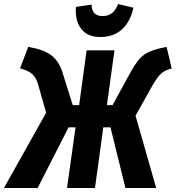

<svg xmlns="http://www.w3.org/2000/svg" viewBox="-53 -946 884 966"><path d="M452.1 -759.8Q386.2 -759.8 355 -801.5Q323.7 -843.3 329.1 -911.1L407.2 -922.9Q409.2 -891.6 422.9 -878.4Q436.5 -865.2 463.9 -865.2Q519 -865.2 541 -925.8L618.2 -907.2Q603.5 -838.4 561.5 -799.1Q519.5 -759.8 452.1 -759.8ZM785.2 -710 811 -601.1Q779.3 -594.2 759.5 -577.4Q739.7 -560.5 715.8 -519L628.9 -363.8L732.9 0H578.1L502.9 -305.2H466.8L424.8 0H284.2L327.1 -305.2H292L136.2 0H-33.2L179.2 -378.9L139.2 -519Q128.9 -556.2 108.4 -574Q87.9 -591.8 47.9 -602.1L88.9 -710Q164.6 -697.8 203.9 -668.7Q243.2 -639.6 261.2 -582L313 -417H345.2L382.8 -692.9H522.9L484.9 -417H513.2L606.9 -587.9Q641.1 -650.4 676.5 -673.6Q711.9 -696.8 785.2 -710Z"/></svg>

Font: Fira Sans Compressed
Style: Bold Italic
Weight: 700
Width: 3
Italic angle: -8°
Designer: Carrois Corporate & Edenspiekermann AG
Foundry: Carrois Corporate GbR & Edenspiekermann AG
Version: Version 4.203;PS 004.203;hotconv 1.0.88;makeotf.lib2.5.64775